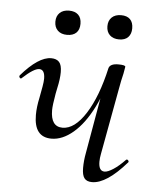

<svg xmlns="http://www.w3.org/2000/svg" viewBox="-46 -599 513 647"><g transform="rotate(5 211.0 -275.5)"><path d="M81 -200Q81 -227 88 -259L95 -297Q98 -314 98 -324Q98 -355 79 -355Q61 -355 23 -320Q21 -318 20 -318Q17 -318 15 -321.5Q13 -325 15 -328Q73 -395 116 -395Q134 -395 143 -385Q152 -375 152 -351Q152 -328 145 -297L141 -277Q134 -237 134 -221Q134 -165 174 -165Q215 -165 252 -223Q289 -281 311 -379L325 -378Q308 -302 279 -244.5Q250 -187 213.5 -156Q177 -125 140 -125Q81 -125 81 -200ZM255 -36Q255 -61 260 -87L311 -379Q316 -394 343 -394Q367 -394 367 -388L363 -365Q357 -341 352 -312L311 -89Q308 -74 308 -62Q308 -30 328 -30Q339 -30 357.5 -42Q376 -54 397 -76Q398 -77 400 -77Q403 -77 405 -73.5Q407 -70 405 -68Q338 9 289 9Q271 9 263 -1.5Q255 -12 255 -36ZM119 -519Q119 -538 130.5 -549Q142 -560 162 -560Q182 -560 193 -549.5Q204 -539 204 -519Q204 -499 193 -488.5Q182 -478 162 -478Q142 -478 130.5 -489Q119 -500 119 -519ZM295 -519Q295 -538 306.5 -549Q318 -560 338 -560Q358 -560 368.5 -549.5Q379 -539 379 -519Q379 -500 368.5 -489Q358 -478 338 -478Q318 -478 306.5 -489Q295 -500 295 -519Z"/></g></svg>

Font: Cormorant Infant
Style: Italic
Weight: 400
Italic angle: -10°
Designer: Christian Thalmann (Catharsis Fonts)
Foundry: Catharsis Fonts
Version: Version 4.000